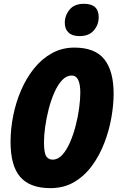

<svg xmlns="http://www.w3.org/2000/svg" viewBox="-20 -974 614 1004"><path d="M243.2 9.8Q136.7 9.8 85.9 -48.6Q35.2 -106.9 35.2 -231.9Q35.2 -299.3 49.1 -369.1Q63 -439 90.6 -502.7Q118.2 -566.4 158.4 -616.5Q198.7 -666.5 251.7 -695.8Q304.7 -725.1 369.1 -725.1Q477.1 -725.1 525.6 -663.8Q574.2 -602.5 574.2 -483.9Q574.2 -426.3 562.5 -359.4Q550.8 -292.5 525.9 -227.3Q501 -162.1 461.9 -108.4Q422.9 -54.7 368.7 -22.5Q314.5 9.8 243.2 9.8ZM254.9 -139.2Q282.7 -139.2 305.4 -163.8Q328.1 -188.5 345.7 -228.8Q363.3 -269 375.5 -315.9Q387.7 -362.8 393.8 -408.4Q399.9 -454.1 399.9 -488.8Q399.9 -579.1 355 -579.1Q327.6 -579.1 304.7 -554.7Q281.7 -530.3 264.2 -490.2Q246.6 -450.2 234.6 -403.6Q222.7 -356.9 216.3 -311.3Q210 -265.6 210 -231Q210 -174.8 221.7 -157Q233.4 -139.2 254.9 -139.2ZM396 -785.2Q357.4 -785.2 338.1 -804Q318.8 -822.8 318.8 -854Q318.8 -893.1 343.8 -923.6Q368.7 -954.1 418.9 -954.1Q496.1 -954.1 496.1 -884.3Q496.1 -844.2 470.5 -814.7Q444.8 -785.2 396 -785.2Z"/></svg>

Font: Open Sans Condensed ExtraBold
Style: Italic
Weight: 800
Width: 3
Italic angle: -12°
Designer: Monotype Design Team
Foundry: Monotype Imaging Inc.
Version: Version 3.003; ttfautohint (v1.8.4)